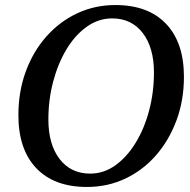

<svg xmlns="http://www.w3.org/2000/svg" viewBox="-20 -726 755 762"><path d="M325 16Q195 16 124 -58.5Q53 -133 53 -269Q53 -362 82 -441.5Q111 -521 163.5 -580.5Q216 -640 286 -673Q356 -706 438 -706Q568 -706 639 -631.5Q710 -557 710 -421Q710 -328 680.5 -248.5Q651 -169 599 -109.5Q547 -50 477 -17Q407 16 325 16ZM338 -37Q392 -37 438 -70Q484 -103 518.5 -159.5Q553 -216 572 -288Q591 -360 591 -438Q591 -537 546.5 -595Q502 -653 425 -653Q371 -653 324.5 -620Q278 -587 244 -530.5Q210 -474 191 -402Q172 -330 172 -252Q172 -153 216.5 -95Q261 -37 338 -37Z"/></svg>

Font: Platypi
Style: Italic
Weight: 400
Italic angle: -13°
Designer: David Sargent
Foundry: Bolt Cutter Type
Version: Version 1.200; ttfautohint (v1.8.4.7-5d5b)